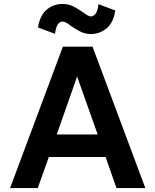

<svg xmlns="http://www.w3.org/2000/svg" viewBox="-20 -951 786 971"><path d="M715 0H569L514 -157H227L171 0H31L298 -715H448ZM267 -271H474L370 -564ZM478 -930 563 -898Q554 -837 519.5 -808Q485 -779 439 -779Q409 -779 384 -792.5Q359 -806 340 -819Q326 -830 315.5 -836Q305 -842 295 -842Q283 -842 273 -828.5Q263 -815 258 -780L172 -812Q182 -874 216.5 -902.5Q251 -931 297 -931Q327 -931 352 -918Q377 -905 396 -891Q410 -881 420.5 -874.5Q431 -868 440 -868Q453 -868 463.5 -881.5Q474 -895 478 -930Z"/></svg>

Font: Wix Madefor Text
Style: Bold
Weight: 700
Designer: Dalton Maag Ltd
Foundry: Dalton Maag Ltd
Version: Version 3.100